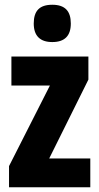

<svg xmlns="http://www.w3.org/2000/svg" viewBox="-20 -788 418 808"><path d="M200 -768C146 -768 122 -742 122 -689C122 -637 149 -611 200 -611C252 -611 278 -637 278 -689C278 -741 254 -768 200 -768ZM360 0V-121H187L352 -453V-550H28V-428H190L18 -89V0Z"/></svg>

Font: Noto Sans Myanmar ExtraCondensed ExtraBold
Style: Regular
Weight: 800
Width: 2
Designer: Monotype Design Team
Foundry: Monotype Imaging Inc.
Version: Version 2.107